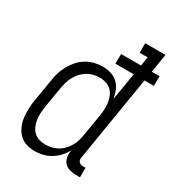

<svg xmlns="http://www.w3.org/2000/svg" viewBox="-178 -843 878 959"><g transform="rotate(30 261.0 -363.5)"><path d="M167 8Q141 8 117 0Q93 -8 76.5 -25.5Q60 -43 50.5 -66Q41 -89 38.5 -114Q36 -139 37 -165Q38 -191 43 -218L63 -338Q66 -361 73 -384Q80 -407 92 -429Q104 -451 121 -470.5Q138 -490 159.5 -503Q181 -516 205 -522Q229 -528 252 -528Q277 -528 300.5 -521Q324 -514 340.5 -498Q357 -482 366 -460.5Q375 -439 379 -415L405 -572H299L300 -628H415L423 -680H377V-735H494L477 -628H522L521 -572H467L387 -84Q385 -76 386 -69Q387 -62 391 -57Q395 -52 402 -49.5Q409 -47 416 -47H430V8H407Q388 8 370 3Q352 -2 340 -15Q328 -28 324.5 -46.5Q321 -65 325 -84V-87Q314 -66 297 -47.5Q280 -29 258.5 -16Q237 -3 213.5 2.5Q190 8 167 8ZM198 -47Q215 -47 233 -51Q251 -55 267.5 -64.5Q284 -74 296.5 -87.5Q309 -101 318.5 -117Q328 -133 333 -150Q338 -167 341 -185L361 -305Q364 -324 365.5 -343.5Q367 -363 364.5 -382Q362 -401 355 -418.5Q348 -436 335 -448.5Q322 -461 304 -467Q286 -473 266 -473Q249 -473 231 -468.5Q213 -464 196.5 -454Q180 -444 167 -429.5Q154 -415 145 -398.5Q136 -382 131 -364Q126 -346 123 -329L103 -209Q100 -189 99 -170Q98 -151 101 -133Q104 -115 111 -98.5Q118 -82 130.5 -70Q143 -58 161 -52.5Q179 -47 198 -47Z"/></g></svg>

Font: Iosevka Curly Slab Light
Style: Italic
Weight: 300
Italic angle: -9°
Monospace: yes
Designer: Belleve Invis
Foundry: Belleve Invis
Version: Version 22.1.2; ttfautohint (v1.8.4)